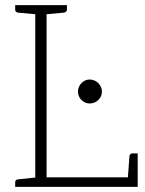

<svg xmlns="http://www.w3.org/2000/svg" viewBox="-20 -726 565 746"><path d="M117 0V-706H161V-37H515V0ZM476 -24 483 -120Q484 -125 487 -127.5Q490 -130 494 -130H515V-37ZM39 0V-18Q39 -23 42 -26Q45 -29 49 -29L125 -37L130 0ZM130 -706 125 -670 49 -677Q45 -678 42 -680.5Q39 -683 39 -688V-706ZM240 -706V-688Q240 -683 236.5 -680.5Q233 -678 229 -677L153 -670L148 -706ZM283 -370Q283 -389 296.5 -403Q310 -417 328 -417Q348 -417 362 -403Q376 -389 376 -370Q376 -351 362 -337.5Q348 -324 328 -324Q316 -324 305.5 -330.5Q295 -337 289 -347.5Q283 -358 283 -370Z"/></svg>

Font: Aleo ExtraLight
Style: Regular
Weight: 250
Designer: Alessio Laiso
Foundry: Alessio Laiso
Version: Version 2.001;gftools[0.9.29]